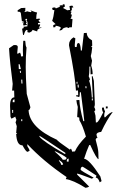

<svg xmlns="http://www.w3.org/2000/svg" viewBox="-20 -858 585 922"><path d="M390.6 43.9Q331.1 6.8 295.9 2L299.8 -7.8Q187.5 -84 111.3 -166V-156.2Q121.1 -141.6 122.1 -133.8L112.3 -128.9Q104.5 -128.9 87.9 -160.2H86.9Q60.5 -160.2 57.6 -214.8H62.5Q61.5 -218.8 58.6 -218.8H57.6L60.5 -252L54.7 -270.5Q58.6 -279.3 58.6 -284.2Q53.7 -293 53.7 -297.9L35.2 -288.1L30.3 -296.9L28.3 -349.6Q28.3 -389.6 48.8 -390.6L47.9 -422.9H38.1L41 -455.1Q27.3 -559.6 23.4 -626L45.9 -641.6H55.7Q64.5 -640.6 65.4 -632.8L62.5 -600.6H66.4L76.2 -605.5Q81.1 -597.7 81.1 -586.9L90.8 -587.9L89.8 -614.3Q89.8 -633.8 91.8 -662.1H100.6L101.6 -658.2Q102.5 -636.7 107.4 -629.9Q103.5 -587.9 103.5 -536.1Q103.5 -492.2 108.4 -407.2L126 -342.8Q122.1 -329.1 117.2 -329.1Q121.1 -246.1 253.9 -186.5Q253.9 -181.6 316.4 -138.7Q316.4 -143.6 321.3 -143.6Q326.2 -134.8 326.2 -129.9L339.8 -130.9Q352.5 -161.1 392.6 -202.1Q376 -257.8 361.3 -280.3L360.4 -293.9Q350.6 -293.9 350.6 -297.9L353.5 -344.7Q347.7 -363.3 346.7 -377L361.3 -377.9Q362.3 -340.8 379.9 -276.4H384.8Q381.8 -311.5 368.2 -415H363.3V-409.2Q363.3 -397.5 360.4 -391.6Q350.6 -395.5 345.7 -395.5V-400.4H355.5L354.5 -423.8L344.7 -422.9Q341.8 -486.3 311.5 -639.6V-643.6Q311.5 -665 333 -678.7L341.8 -673.8L338.9 -641.6L339.8 -631.8L348.6 -632.8V-635.7Q348.6 -651.4 357.4 -651.4Q366.2 -651.4 368.2 -615.2H373L382.8 -699.2L396.5 -700.2Q397.5 -676.8 421.9 -664.1L422.9 -640.6Q422.9 -635.7 418 -635.7Q418 -631.8 420.9 -631.8H422.9Q419.9 -599.6 416 -588.9L421.9 -566.4L418 -543Q424.8 -523.4 424.8 -502L415 -501L414.1 -538.1H409.2V-526.4Q409.2 -504.9 406.2 -491.2Q411.1 -483.4 412.1 -472.7H407.2Q418 -445.3 420.9 -389.6H425.8L420.9 -492.2H424.8L430.7 -469.7L435.5 -358.4Q435.5 -350.6 432.6 -343.8Q437.5 -335 437.5 -330.1Q437.5 -325.2 432.6 -325.2L438.5 -302.7L440.4 -269.5L445.3 -270.5Q452.1 -270.5 475.6 -318.4Q469.7 -326.2 469.7 -340.8L478.5 -341.8Q479.5 -331.1 484.4 -323.2Q480.5 -314.5 480.5 -304.7L481.4 -294.9H485.4Q508.8 -319.3 521.5 -320.3Q493.2 -283.2 465.8 -224.6Q443.4 -222.7 443.4 -210.9Q444.3 -203.1 448.2 -196.3Q439.5 -194.3 439.5 -186.5Q451.2 -144.5 452.1 -127.4Q453.1 -110.4 453.1 -93.8Q444.3 -93.8 413.1 -162.1L408.2 -161.1Q395.5 -132.8 383.8 -95.7Q408.2 -93.8 461.9 -10.7L467.8 11.7L459 17.6Q451.2 -4.9 440.4 -4.9H439.5L443.4 -14.6Q378.9 -57.6 376 -57.6Q367.2 -55.7 367.2 -43Q368.2 -38.1 429.7 -4.9L420.9 0Q357.4 -24.4 349.6 -24.4L350.6 -19.5L408.2 38.1Q400.4 43 390.6 43.9ZM80.1 -526.4 74.2 -549.8H69.3L70.3 -526.4ZM80.1 -507.8V-517.6H75.2L76.2 -507.8ZM87.9 -457 86.9 -475.6H82L83 -457ZM352.5 -456.1 351.6 -465.8 347.7 -464.8V-456.1ZM358.4 -437.5 357.4 -452.1 352.5 -451.2 353.5 -437.5ZM395.5 -434.6 394.5 -444.3H390.6V-434.6ZM49.8 -367.2V-380.9Q41 -379.9 41 -373V-367.2ZM425.8 -376V-385.7L420.9 -384.8V-376ZM39.1 -315.4 43 -316.4V-330.1H38.1ZM488.3 -336.9V-346.7H497.1V-337.9ZM86.9 -276.4V-285.2H82V-276.4ZM293.9 -119.1V-124Q171.9 -206.1 168.9 -206.1L169.9 -201.2Q184.6 -180.7 290 -119.1ZM291 -90.8Q299.8 -91.8 299.8 -100.6Q282.2 -114.3 247.1 -130.9H242.2Q281.2 -96.7 281.2 -90.8ZM309.6 -82V-96.7Q300.8 -94.7 300.8 -87.9V-82ZM273.4 -66.4 283.2 -67.4Q282.2 -79.1 262.7 -89.8L263.7 -85Q273.4 -74.2 273.4 -66.4ZM266.6 -710.9 265.6 -712.9Q265.6 -715.8 272.5 -723.6Q271.5 -730.5 248 -734.4L245.1 -727.5L236.3 -726.6L235.4 -735.4Q235.4 -738.3 247.1 -742.2Q246.1 -744.1 230.5 -757.8Q237.3 -775.4 241.2 -809.6H237.3Q232.4 -809.6 231.9 -812.5Q231.4 -815.4 230.5 -818.4Q232.4 -822.3 241.2 -822.3Q247.1 -822.3 248 -817.4L269.5 -826.2L265.6 -828.1Q265.6 -832 273.4 -833L281.2 -832V-836.9L289.1 -837.9L292 -827.1Q283.2 -822.3 283.2 -819.3Q302.7 -809.6 302.7 -808.6L316.4 -810.5L313.5 -829.1L327.1 -831.1L332 -824.2V-822.3L324.2 -821.3L325.2 -814.5Q325.2 -805.7 317.4 -804.7Q323.2 -801.8 323.2 -800.8L319.3 -790L325.2 -787.1Q322.3 -771.5 318.4 -766.6L323.2 -767.6Q328.1 -767.6 328.1 -765.6L325.2 -727.5L321.3 -726.6L312.5 -727.5V-723.6H310.5Q303.7 -723.6 302.7 -727.5Q280.3 -724.6 278.3 -714.8ZM94.7 -690.4H90.8L85.9 -720.7Q93.8 -720.7 93.8 -726.6L92.8 -729.5L111.3 -731.4L112.3 -747.1Q111.3 -757.8 106.4 -759.8Q110.4 -762.7 110.4 -765.6L109.4 -767.6L101.6 -766.6Q103.5 -757.8 108.4 -750Q104.5 -747.1 104.5 -744.1Q109.4 -741.2 110.4 -737.3H108.4Q105.5 -737.3 105.5 -738.3Q100.6 -736.3 92.8 -735.4L90.8 -744.1L94.7 -747.1H91.8Q86.9 -747.1 85.9 -749L94.7 -750L93.8 -753.9L85 -756.8L80.1 -794.9Q78.1 -801.8 69.3 -801.8L65.4 -800.8L64.5 -808.6Q81.1 -818.4 81.1 -819.3L101.6 -820.3L102.5 -817.4Q102.5 -815.4 98.6 -815.4L102.5 -811.5Q102.5 -807.6 96.7 -799.8L112.3 -803.7Q114.3 -801.8 127 -799.8L131.8 -800.8L126 -808.6Q152.3 -797.9 158.2 -797.9Q154.3 -787.1 154.3 -775.4V-766.6L167 -768.6Q171.9 -768.6 172.9 -765.6L165 -759.8Q166 -754.9 174.8 -750Q167 -747.1 162.1 -747.1L163.1 -740.2L169.9 -741.2Q171.9 -741.2 172.9 -740.2Q172.9 -734.4 166 -724.6L178.7 -726.6V-724.6Q170.9 -723.6 162.1 -716.8Q159.2 -715.8 159.2 -710.9V-708H155.3L135.7 -714.8V-713.9Q135.7 -707 120.1 -701.2Q110.4 -703.1 110.4 -706.1L115.2 -710Q109.4 -710.9 109.4 -714.8Q100.6 -713.9 94.7 -690.4Z"/></svg>

Font: Blackcraft
Style: Regular
Weight: 400
Designer: GGBotNet
Foundry: GGBotNet
Version: 1.00